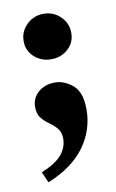

<svg xmlns="http://www.w3.org/2000/svg" viewBox="-67 -392 361 599"><g transform="rotate(-10 114.0 -92.5)"><path d="M38.1 167.5 22.9 133.3Q69.8 113.8 88.4 91.1Q106.9 68.4 106.9 41.5Q106.9 20.5 96.4 8.3Q85.9 -3.9 72.3 -13.4Q58.6 -22.9 48.1 -35.6Q37.6 -48.3 37.6 -71.3Q37.6 -99.1 58.6 -117.4Q79.6 -135.7 111.3 -135.7Q140.6 -135.7 167.5 -113.5Q194.3 -91.3 194.3 -35.6Q194.3 28.8 155.8 82Q117.2 135.3 38.1 167.5ZM113.3 -209Q82.5 -209 60.3 -229Q38.1 -249 38.1 -279.3Q38.1 -310.1 60.3 -331.5Q82.5 -353 113.3 -353Q145 -353 167 -331.5Q189 -310.1 189 -279.3Q189 -249 167 -229Q145 -209 113.3 -209Z"/></g></svg>

Font: Lateef
Style: Bold
Weight: 700
Designer: SIL International
Foundry: SIL International
Version: Version 4.200